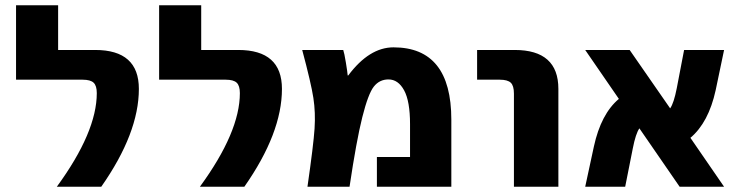

<svg xmlns="http://www.w3.org/2000/svg" viewBox="-20 -710 2814 730"><path d="M196 0Q348 -208 348 -356Q348 -384 336 -395.5Q324 -407 294 -407H41V-690H201V-520H342Q508 -520 508 -372Q508 -204 365 0Z M740 0Q892 -208 892 -356Q892 -384 880 -395.5Q868 -407 838 -407H585V-690H745V-520H886Q1052 -520 1052 -372Q1052 -204 909 0Z M1302 -423H1304Q1384 -530 1476 -530Q1696 -530 1696 -255V0H1413V-113H1539V-238Q1539 -325 1516.5 -366.5Q1494 -408 1457 -408Q1423 -408 1401.5 -381Q1380 -354 1357.5 -264.5Q1335 -175 1309 0H1149Q1172 -160 1176 -221Q1180 -282 1171.5 -337.5Q1163 -393 1129 -520H1285Q1289 -509 1295 -472.5Q1301 -436 1302 -423Z M1794 -407V-520H1937Q2103 -520 2103 -372V0H1934V-354Q1934 -384 1922 -395.5Q1910 -407 1880 -407Z M2733 0H2564L2411 -222Q2397 -202 2386 -146L2357 0H2205L2238 -153Q2265 -277 2333 -334L2205 -520H2374L2528 -298Q2542 -318 2553 -374L2581 -520H2733L2701 -367Q2674 -244 2605 -186Z"/></svg>

Font: Mplus 1p ExtraBold
Style: Regular
Weight: 800
Version: Version 1.061